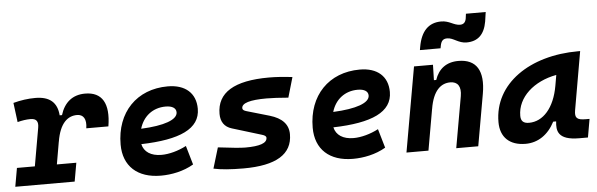

<svg xmlns="http://www.w3.org/2000/svg" viewBox="-66 -983 3631 1167"><g transform="rotate(-5 1750.0 -399.5)"><path d="M-14.6 0H347.7L367.7 -113.3H249L272.9 -251V-249.5C291.5 -363.8 341.3 -401.9 397 -401.9C436.5 -401.9 455.1 -371.6 446.3 -316.4H581.1C604 -455.1 561 -527.3 457 -527.3C379.9 -527.3 329.1 -484.4 306.2 -409.2H292C286.1 -487.8 241.2 -527.3 153.3 -527.3C108.9 -527.3 64.5 -521 18.6 -508.8L33.7 -390.6C61.5 -397.9 87.9 -401.9 113.3 -401.9C149.4 -401.9 162.1 -383.3 155.3 -345.2L114.7 -113.3H5.4Z M887.7 -115.7C823.7 -115.7 781.7 -143.6 771 -191.4C1006.8 -197.8 1131.8 -253.4 1131.8 -376C1131.8 -471.2 1068.4 -527.3 961.4 -527.3C772 -527.3 645.5 -396.5 645.5 -199.7C645.5 -67.9 730.5 9.8 873.5 9.8C938 9.8 1011.7 -4.4 1073.7 -41L1040 -156.7C990.7 -130.9 934.6 -115.7 887.7 -115.7ZM778.3 -284.7C800.3 -359.4 859.4 -406.2 938 -406.2C978.5 -406.2 1001.5 -391.1 1001.5 -365.7C1001.5 -320.3 919.4 -291 778.3 -284.7Z M1377.4 9.8C1577.1 9.8 1676.3 -50.8 1676.3 -172.9C1676.3 -233.4 1638.2 -273.4 1563.5 -295.4L1425.8 -335.4C1410.2 -339.8 1401.4 -345.7 1401.4 -355.5C1401.4 -386.7 1451.7 -401.9 1553.7 -401.9C1587.9 -401.9 1631.8 -399.4 1686 -395L1721.7 -517.6C1669.4 -523.9 1622.1 -527.3 1578.6 -527.3C1366.2 -527.3 1260.7 -462.9 1260.7 -333C1260.7 -285.6 1282.2 -252.4 1327.6 -238.8L1506.8 -184.1C1522.9 -179.2 1532.2 -173.8 1532.2 -163.6C1532.2 -131.3 1488.3 -115.7 1399.4 -115.7C1371.1 -115.7 1315.9 -121.1 1232.9 -131.3L1194.8 -4.9C1239.7 4.9 1300.3 9.8 1377.4 9.8Z M2059.6 -115.7C1995.6 -115.7 1953.6 -143.6 1942.9 -191.4C2178.7 -197.8 2303.7 -253.4 2303.7 -376C2303.7 -471.2 2240.2 -527.3 2133.3 -527.3C1943.8 -527.3 1817.4 -396.5 1817.4 -199.7C1817.4 -67.9 1902.3 9.8 2045.4 9.8C2109.9 9.8 2183.6 -4.4 2245.6 -41L2211.9 -156.7C2162.6 -130.9 2106.4 -115.7 2059.6 -115.7ZM1950.2 -284.7C1972.2 -359.4 2031.2 -406.2 2109.9 -406.2C2150.4 -406.2 2173.3 -391.1 2173.3 -365.7C2173.3 -320.3 2091.3 -291 1950.2 -284.7Z M2372.1 0H2506.3L2550.3 -250.5V-249.5C2568.8 -363.8 2618.7 -401.9 2674.3 -401.9C2719.7 -401.9 2741.2 -371.1 2731 -312.5L2675.8 0H2810.1L2865.7 -315.4C2890.1 -454.6 2844.7 -527.3 2734.4 -527.3C2661.1 -527.3 2612.8 -489.7 2590.8 -423.8H2576.7L2579.1 -517.6H2463.4ZM2507.8 -613.3H2633.8L2636.7 -628.9C2642.6 -659.7 2655.3 -669.9 2679.2 -669.9C2716.8 -669.9 2744.6 -634.8 2794.4 -634.8C2863.8 -634.8 2904.3 -673.3 2918 -752L2926.3 -809.1H2805.7L2801.8 -779.8C2797.9 -757.3 2785.6 -745.6 2765.1 -745.6C2725.6 -745.6 2702.1 -775.4 2651.4 -775.4C2575.2 -775.4 2527.8 -728 2511.2 -632.8Z M3098.6 10.3C3174.3 10.3 3237.3 -32.2 3276.9 -109.4H3294.9C3288.6 -54.2 3293.5 4.9 3425.8 4.9H3479L3498.5 -106.9H3475.1C3421.4 -106.9 3407.7 -120.6 3415.5 -166.5L3477.5 -522.5H3465.3C3168.9 -522.5 2945.3 -370.1 2945.3 -135.3C2945.3 -43 3001 10.3 3098.6 10.3ZM3130.4 -115.2C3096.2 -115.2 3080.6 -129.9 3080.6 -162.1C3080.6 -275.4 3182.1 -365.2 3320.3 -390.6L3309.1 -325.7C3285.6 -191.4 3215.8 -115.2 3130.4 -115.2Z"/></g></svg>

Font: Cascadia Mono PL
Style: Bold Italic
Weight: 700
Italic angle: -10°
Monospace: yes
Designer: Aaron Bell
Foundry: Saja Typeworks
Version: Version 2404.023